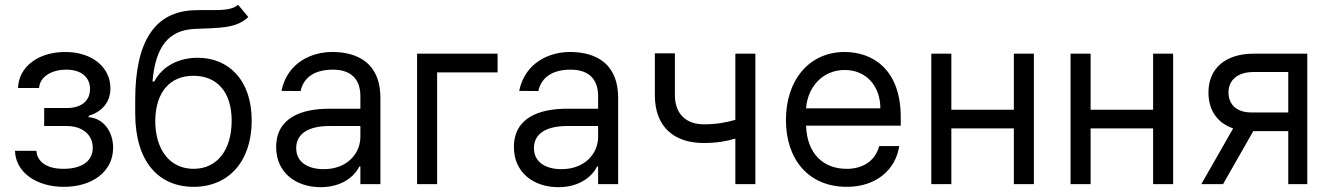

<svg xmlns="http://www.w3.org/2000/svg" viewBox="-20 -770 5564 803"><path d="M132.1 -139.2H42.6C45.5 -49.7 131 11.4 247.2 11.4C366.5 11.4 453.1 -52.6 453.1 -152C453.1 -220.2 412.3 -275.6 350.9 -279.8V-285.5C402.7 -301.5 441.8 -339.1 441.8 -400.6C441.8 -486.9 367.9 -552.6 252.8 -552.6C139.2 -552.6 58.2 -490.1 55.4 -402H143.5C146 -447.1 193.2 -478.7 257.1 -478.7C320.7 -478.7 356.5 -446.4 356.5 -397.7C356.5 -352.3 325.3 -318.2 258.5 -318.2H164.8V-242.9H258.5C325.3 -242.9 367.9 -206.3 367.9 -152C367.9 -89.8 312.9 -63.9 245.7 -63.9C180 -63.9 136 -89.8 132.1 -139.2Z M1018.5 -698.9 975.9 -750C940.3 -720.2 882.1 -730.1 794 -727.3C627.8 -723 545.5 -596.6 545.5 -353.7V-295.5C545.5 -93.8 643.5 11.4 789.8 11.4C935.7 11.4 1032.7 -94.5 1032.7 -265.6C1032.7 -437.5 934.3 -528.4 806.8 -528.4C731.9 -528.4 661.9 -497.2 625 -429H617.9C629.3 -569.6 681.8 -644.9 795.5 -649.1C896.3 -653.4 968.8 -650.6 1018.5 -698.9ZM629.3 -265.6C631 -384.9 691.1 -453.1 788.4 -453.1C888.1 -453.1 948.9 -384.9 948.9 -265.6C948.9 -142.8 888.5 -63.9 789.8 -63.9C690.3 -63.9 629.3 -143.5 629.3 -265.6Z M1321 12.8C1416.2 12.8 1465.9 -38.4 1483 -73.9H1487.2V0H1571V-359.4C1571 -532.7 1438.9 -552.6 1369.3 -552.6C1286.9 -552.6 1182.5 -511.4 1157 -389.9L1237.2 -389.2C1248.6 -443.2 1292.3 -478.7 1372.2 -478.7C1449.2 -478.7 1487.2 -437.9 1487.2 -367.9V-315.3H1357.2C1244.3 -315.3 1134.9 -279.8 1134.9 -154.8C1134.9 -48.3 1217.3 12.8 1321 12.8ZM1218.8 -150.6C1218.8 -214.5 1276.3 -242.9 1356.5 -242.9H1487.2V-197.4C1487.2 -129.3 1433.2 -62.5 1333.8 -62.5C1267 -62.5 1218.8 -92.3 1218.8 -150.6Z M2061.1 -545.5H1724.4V0H1808.2V-467.3H2061.1Z M2315.3 12.8C2410.5 12.8 2460.2 -38.4 2477.3 -73.9H2481.5V0H2565.3V-359.4C2565.3 -532.7 2433.2 -552.6 2363.6 -552.6C2281.2 -552.6 2176.8 -511.4 2151.3 -389.9L2231.5 -389.2C2242.9 -443.2 2286.6 -478.7 2366.5 -478.7C2443.5 -478.7 2481.5 -437.9 2481.5 -367.9V-315.3H2351.6C2238.6 -315.3 2129.3 -279.8 2129.3 -154.8C2129.3 -48.3 2211.6 12.8 2315.3 12.8ZM2213.1 -150.6C2213.1 -214.5 2270.6 -242.9 2350.9 -242.9H2481.5V-197.4C2481.5 -129.3 2427.6 -62.5 2328.1 -62.5C2261.4 -62.5 2213.1 -92.3 2213.1 -150.6Z M3139.2 -545.5H3055.4V-268.8C3014.9 -257.1 2973.4 -250 2923.3 -250C2855.1 -250 2802.6 -288.4 2802.6 -372.2V-546.9H2718.8V-372.2C2718.8 -238.6 2799.7 -171.9 2923.3 -171.9C2974.8 -171.9 3016 -178.6 3055.4 -190.3V0H3139.2Z M3521.3 11.4C3647 11.4 3726.6 -62.5 3740.8 -159.1H3657C3641.3 -99.4 3591.6 -63.9 3521.3 -63.9C3422.9 -63.9 3355.1 -127.5 3351.2 -244.3H3747.2V-279.8C3747.2 -483 3626.4 -552.6 3512.8 -552.6C3365.1 -552.6 3267 -436.1 3267 -268.5C3267 -100.9 3363.6 11.4 3521.3 11.4ZM3351.2 -316.8C3356.9 -401.6 3416.9 -477.3 3512.8 -477.3C3603.7 -477.3 3661.9 -409.1 3661.9 -316.8Z M3958.8 -545.5H3875V0H3958.8V-233H4220.2V0H4304V-545.5H4220.2V-311.1H3958.8Z M4541.2 -545.5H4457.4V0H4541.2V-233H4802.6V0H4886.4V-545.5H4802.6V-311.1H4541.2Z M5367.9 0H5447.4V-545.5H5223C5105.5 -545.5 5034.1 -484 5034.1 -383.5C5034.1 -308.6 5071.7 -255.3 5137.4 -233L5004.3 0H5095.2L5221.6 -221.6H5367.9ZM5117.9 -383.5C5117.9 -436.4 5157.7 -468.8 5223 -468.8H5367.9V-299.7H5213.1C5153.8 -299.7 5117.9 -331.3 5117.9 -383.5Z"/></svg>

Font: Magic Ui Pro
Style: Regular
Weight: 400
Designer: Stefan Endress, Andreas Faust
Version: Version 1.000;FEAKit 1.0